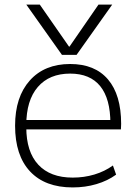

<svg xmlns="http://www.w3.org/2000/svg" viewBox="-20 -810 594 840"><path d="M95 -790H154L282 -606H284L411 -790H471L315 -570H251ZM298 10Q177 10 111.5 -60Q46 -130 46 -260Q46 -386 110.5 -458Q175 -530 287 -530Q395 -530 452.5 -462.5Q510 -395 510 -268Q510 -261 509.5 -255Q509 -249 509 -244H73V-285H475L463 -270Q463 -378 418.5 -433Q374 -488 287 -488Q196 -488 145.5 -429.5Q95 -371 95 -263V-253Q95 -146 147.5 -89.5Q200 -33 298 -33Q348 -33 393 -46.5Q438 -60 474 -86L488 -46Q451 -19 402 -4.5Q353 10 298 10Z"/></svg>

Font: M PLUS 2 Light
Style: Regular
Weight: 300
Designer: Coji Morishita
Foundry: UNDERFOREST DESIGN
Version: Version 1.001